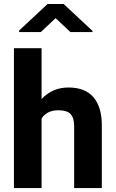

<svg xmlns="http://www.w3.org/2000/svg" viewBox="-20 -956 590 976"><path d="M191.4 -708V-452.6Q246.6 -511.2 327.6 -511.2Q411.6 -511.2 453.6 -463.4Q497.1 -414.6 497.6 -320.8V-3.4V0H494.1H359.9H356.9V-3.4V-315.9Q356.9 -356.9 338.4 -376.5Q320.3 -395.5 276.9 -395.5Q218.3 -395.5 191.4 -353.5V-3.4V0H188H53.7H50.8V-3.4V-708V-710.9H53.7H188H191.4ZM450.2 -798.8V-793H337.9L262.7 -863.8L187.5 -793H77.1V-800.8L221.7 -935.5H303.7Z"/></svg>

Font: MAUL Bold
Style: Bold
Weight: 700
Designer: MAUL
Version: Version 1.0; 2020; ttfautohint (v1.8.3)